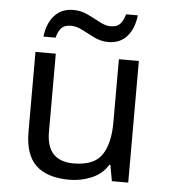

<svg xmlns="http://www.w3.org/2000/svg" viewBox="-52 -765 725 823"><g transform="rotate(5 310.5 -354.0)"><path d="M443.4 -523.4H529.3V0H459L446.3 -69.3H442.4Q417 -28.3 371.8 -9.3Q326.7 9.8 275.9 9.8Q181.2 9.8 132.8 -35.6Q84.5 -81.1 84.5 -180.7V-523.4H171.9V-186.5Q171.9 -61.5 288.6 -61.5Q376 -61.5 409.7 -110.6Q443.4 -159.7 443.4 -251ZM165 -591.8H112.8Q119.6 -649.9 150.1 -683.3Q180.7 -716.8 231.4 -716.8Q264.2 -716.8 293 -702.9Q321.8 -689 347.4 -675Q373 -661.1 395.5 -661.1Q422.4 -661.1 435.8 -675.3Q449.2 -689.5 457.5 -717.8H507.8Q501.5 -660.6 471.7 -626.7Q441.9 -592.8 390.6 -592.8Q360.4 -592.8 331.5 -606.7Q302.7 -620.6 276.6 -634.5Q250.5 -648.4 226.6 -648.4Q199.2 -648.4 185.8 -634.5Q172.4 -620.6 165 -591.8Z"/></g></svg>

Font: Lunasima
Style: Regular
Weight: 400
Designer: The DocRepair Project, Monotype Design Team
Foundry: Google
Version: Version 2.009